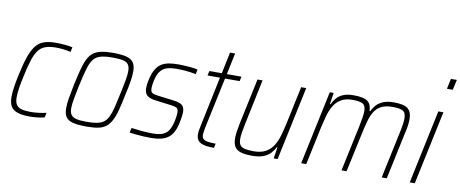

<svg xmlns="http://www.w3.org/2000/svg" viewBox="-66 -1021 3135 1308"><g transform="rotate(10 1502.0 -367.5)"><path d="M182 8Q127 8 94.5 -3.5Q62 -15 49 -39.5Q36 -64 36 -103Q36 -132 41.5 -169.5Q47 -207 57 -254Q74 -334 91.5 -385Q109 -436 132 -465.5Q155 -495 188.5 -506.5Q222 -518 269 -518Q299 -518 332.5 -515Q366 -512 386 -507L379 -474Q359 -479 331 -482.5Q303 -486 279 -486Q235 -486 205.5 -476Q176 -466 156.5 -441Q137 -416 122.5 -371Q108 -326 93 -256Q82 -206 76.5 -169.5Q71 -133 71 -107Q71 -74 82 -56Q93 -38 118 -31Q143 -24 182 -24Q209 -24 239.5 -28Q270 -32 290 -37L283 -4Q265 1 236.5 4.5Q208 8 182 8Z M574 8Q515 8 480.5 -0.5Q446 -9 431 -31Q416 -53 416 -92Q416 -121 422.5 -160.5Q429 -200 440 -254Q454 -319 466 -365Q478 -411 493 -441Q508 -471 530 -487.5Q552 -504 584.5 -511Q617 -518 665 -518Q724 -518 758.5 -509Q793 -500 808 -478Q823 -456 823 -415Q823 -387 816.5 -347Q810 -307 798 -254Q785 -189 773 -143.5Q761 -98 745.5 -68.5Q730 -39 708.5 -22Q687 -5 654.5 1.5Q622 8 574 8ZM570 -24Q613 -24 641 -29.5Q669 -35 687.5 -49Q706 -63 718.5 -89Q731 -115 741 -155.5Q751 -196 763 -254Q775 -309 782 -347.5Q789 -386 789 -412Q789 -442 778 -458Q767 -474 740.5 -480Q714 -486 669 -486Q617 -486 585 -477Q553 -468 535 -443.5Q517 -419 504 -373Q491 -327 475 -254Q464 -200 457 -161.5Q450 -123 450 -97Q450 -68 461.5 -52Q473 -36 499 -30Q525 -24 570 -24Z M1019 8Q994 8 966.5 6.5Q939 5 914 2.5Q889 0 871 -3L878 -36Q898 -34 916 -31.5Q934 -29 951 -27.5Q968 -26 986.5 -25Q1005 -24 1026 -24Q1073 -24 1099.5 -36.5Q1126 -49 1139.5 -74.5Q1153 -100 1161 -137Q1164 -153 1166 -167Q1168 -181 1168 -193Q1168 -219 1155.5 -225.5Q1143 -232 1118 -235L1003 -250Q964 -255 946.5 -271.5Q929 -288 929 -322Q929 -331 930.5 -346Q932 -361 936 -377Q946 -424 962.5 -452Q979 -480 1001.5 -494Q1024 -508 1054 -513Q1084 -518 1120 -518Q1142 -518 1166 -516.5Q1190 -515 1212.5 -512.5Q1235 -510 1252 -506L1245 -473Q1226 -477 1205 -480Q1184 -483 1161 -484.5Q1138 -486 1110 -486Q1076 -486 1049 -479Q1022 -472 1002.5 -450Q983 -428 972 -380Q969 -363 967 -350Q965 -337 965 -327Q965 -302 977.5 -294.5Q990 -287 1016 -284L1128 -270Q1154 -267 1171 -260Q1188 -253 1196.5 -239.5Q1205 -226 1205 -201Q1205 -190 1202.5 -171Q1200 -152 1195 -129Q1187 -90 1173 -63.5Q1159 -37 1138 -21.5Q1117 -6 1087.5 1Q1058 8 1019 8Z M1455 0Q1423 0 1399.5 -3.5Q1376 -7 1361 -15.5Q1346 -24 1338.5 -38Q1331 -52 1331 -74Q1331 -81 1332 -89.5Q1333 -98 1335 -109Q1337 -120 1340 -134L1412 -478H1326L1333 -510H1419L1450 -658H1485L1454 -510H1555L1548 -478H1447L1372 -125Q1370 -114 1368.5 -104Q1367 -94 1366 -86.5Q1365 -79 1365 -74Q1365 -56 1375 -46.5Q1385 -37 1406 -33.5Q1427 -30 1461 -30Z M1719 8Q1669 8 1639.5 -1.5Q1610 -11 1597.5 -32.5Q1585 -54 1585 -89Q1585 -109 1588.5 -134.5Q1592 -160 1598 -190L1666 -510H1701L1635 -195Q1628 -162 1624 -136.5Q1620 -111 1620 -93Q1620 -64 1630 -49.5Q1640 -35 1663 -29.5Q1686 -24 1724 -24Q1777 -24 1810 -43.5Q1843 -63 1862 -95Q1881 -127 1892 -166.5Q1903 -206 1912 -246L1968 -510H2003L1895 0H1868L1880 -79H1876Q1865 -57 1847 -37Q1829 -17 1798.5 -4.5Q1768 8 1719 8Z M2058 0 2166 -510H2193L2181 -431H2186Q2196 -454 2212.5 -473.5Q2229 -493 2257 -505.5Q2285 -518 2330 -518Q2401 -518 2427.5 -497.5Q2454 -477 2455 -431H2460Q2470 -454 2487.5 -473.5Q2505 -493 2534.5 -505.5Q2564 -518 2608 -518Q2678 -518 2705.5 -496Q2733 -474 2733 -423Q2733 -403 2729.5 -377.5Q2726 -352 2718 -320L2650 0H2615L2682 -315Q2690 -351 2694 -377.5Q2698 -404 2698 -422Q2698 -462 2676.5 -474Q2655 -486 2606 -486Q2557 -486 2526.5 -470Q2496 -454 2478.5 -424Q2461 -394 2450 -353Q2439 -312 2429 -264L2372 0H2337L2404 -315Q2411 -351 2415.5 -377.5Q2420 -404 2420 -423Q2420 -463 2398.5 -474.5Q2377 -486 2328 -486Q2279 -486 2247.5 -466.5Q2216 -447 2197.5 -414.5Q2179 -382 2168.5 -342.5Q2158 -303 2149 -264L2093 0Z M2948 -672 2963 -743H3004L2988 -672ZM2809 0 2917 -510H2952L2844 0Z"/></g></svg>

Font: Saira SemiCondensed Thin
Style: Italic
Weight: 250
Width: 4
Italic angle: -12°
Designer: Hector Gatti with collaboration of the Omnibus-Type team
Foundry: Omnibus-Type
Version: Version 1.101